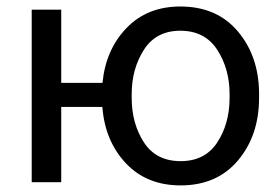

<svg xmlns="http://www.w3.org/2000/svg" viewBox="-20 -558 856 588"><path d="M773.4 -258.3Q773.4 -143.6 709 -66.9Q644.5 9.8 533.2 9.8Q429.2 9.8 365.2 -58.3Q301.3 -126.5 293.5 -230.5H167.5V0H77.1V-528.3H167.5V-304.2H293.9Q303.7 -405.8 367.2 -471.9Q430.7 -538.1 532.2 -538.1Q643.6 -538.1 707.8 -462.6Q772 -387.2 773.4 -274.4ZM383.3 -258.3Q383.3 -179.7 420.7 -122.1Q458 -64.5 533.2 -64.5Q607.4 -64.5 645 -121.3Q682.6 -178.2 683.1 -256.8V-269.5Q683.1 -347.2 645.3 -405.5Q607.4 -463.9 532.2 -463.9Q458 -463.9 420.7 -405.5Q383.3 -347.2 383.3 -269.5Z"/></svg>

Font: Roboto21382017
Style: Regular
Weight: 400
Designer: Christian Robertson
Foundry: Google
Version: Version 2.138; 2017